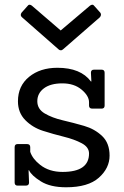

<svg xmlns="http://www.w3.org/2000/svg" viewBox="-20 -786 526 813"><path d="M248 -578Q243 -573 237.5 -573Q232 -573 228 -577L73 -713Q64 -721 71 -732L96 -760Q100 -766 105 -766Q110 -766 115 -762L237 -657L361 -762Q366 -766 371 -766Q376 -766 380 -760L405 -732Q411 -723 403 -713ZM260 7Q193 7 153 -18Q113 -43 103 -65H101Q103 -16 103 -13Q103 0 89 0H55Q42 0 42 -13V-163Q42 -176 55 -176H94Q108 -176 108 -163V-143Q118 -113 150 -88Q188 -58 245 -58Q357 -58 357 -136Q357 -163 326 -179.5Q295 -196 250.5 -207Q206 -218 162 -232Q118 -246 87 -277.5Q56 -309 56 -357Q56 -422 103 -460.5Q150 -499 223 -499Q322 -499 365 -441H367Q365 -477 365 -478Q365 -491 378 -491H410Q423 -491 423 -478V-339Q423 -326 410 -326H371Q357 -326 357 -339V-353Q357 -380 325.5 -406.5Q294 -433 244 -433Q194 -433 166 -412Q138 -391 138 -357.5Q138 -324 169.5 -305.5Q201 -287 246 -276.5Q291 -266 336 -253Q381 -240 412.5 -210Q444 -180 444 -127Q444 -74 398.5 -33.5Q353 7 260 7Z"/></svg>

Font: Sanchez
Style: Regular
Weight: 400
Designer: Daniel Hernández
Foundry: LatinoType
Version: Version 1.001